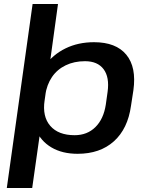

<svg xmlns="http://www.w3.org/2000/svg" viewBox="-20 -760 738 960"><path d="M368 9Q291 9 237 -23Q183 -55 159 -113Q135 -171 145 -249L152 -295Q163 -373 203.5 -430Q244 -487 307.5 -518Q371 -549 450 -549Q560 -549 611.5 -486.5Q663 -424 647 -309L635 -231Q619 -116 549.5 -53.5Q480 9 368 9ZM143 -740H270L220 -377L141 180H14ZM353 -84Q416 -84 457 -124.5Q498 -165 509 -237L518 -301Q528 -374 498 -414Q468 -454 405 -454Q351 -454 308.5 -433.5Q266 -413 240 -375Q214 -337 206 -283L203 -258Q191 -177 231.5 -130.5Q272 -84 353 -84Z"/></svg>

Font: Pathway Extreme 8pt Thin 12pt SemiBold
Style: Italic
Weight: 600
Italic angle: -8°
Version: Version 1.001;gftools[0.9.26]